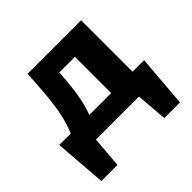

<svg xmlns="http://www.w3.org/2000/svg" viewBox="-148 -567 858 858"><g transform="rotate(-45 280.5 -138.0)"><path d="M51 -50Q78 -81 94 -128.5Q110 -176 118 -230Q126 -284 129 -335Q132 -386 135 -424H245Q243 -386 240 -335Q237 -284 230.5 -230Q224 -176 210 -128.5Q196 -81 171 -50ZM29 148 10 -99H151L131 148ZM61 0 49 -99H546L482 0ZM427 148 407 -99H546L526 148ZM338 0V-424H473V0ZM205 -328V-424H394V-328Z"/></g></svg>

Font: Ysabeau Office ExtraBold
Style: Regular
Weight: 800
Designer: Christian Thalmann (Catharsis Fonts)
Version: Version 2.001;gftools[0.9.30]; featfreeze: tnum,lnum,ss02